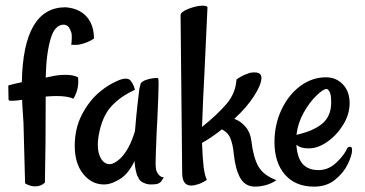

<svg xmlns="http://www.w3.org/2000/svg" viewBox="-20 -661 1312 691"><path d="M70.3 -1 64.5 -218.8Q62.5 -257.8 60.5 -281.2L59.6 -301.8Q27.3 -296.9 14.6 -298.8Q10.7 -298.8 10.7 -304.7L9.8 -350.6Q9.8 -354.5 13.7 -354.5L32.2 -359.4L58.6 -365.2Q63.5 -634.8 215.8 -634.8Q244.1 -632.8 266.6 -621.1Q317.4 -592.8 318.4 -522.5Q296.9 -506.8 262.7 -500Q250 -499 236.3 -500Q238.3 -509.8 238.3 -526.4Q238.3 -538.1 237.3 -542Q232.4 -556.6 227.5 -563.5Q220.7 -571.3 210 -572.3Q177.7 -572.3 163.1 -524.4Q146.5 -470.7 144.5 -381.8L168.9 -386.7Q175.8 -388.7 193.4 -390.6Q202.1 -391.6 217.8 -391.6Q244.1 -391.6 260.7 -382.8Q261.7 -377.9 261.7 -367.2Q261.7 -346.7 254.9 -328.1Q249 -312.5 244.1 -305.7Q224.6 -315.4 182.6 -315.4Q169.9 -315.4 144.5 -313.5Q144.5 -127 141.6 -3.9Q127.9 9.8 106.4 9.8Q88.9 9.8 70.3 -1Z M249 -135.7Q249 -197.3 273.4 -245.6Q297.9 -293.9 333 -325.2Q357.4 -346.7 381.8 -359.9Q406.2 -373 418.9 -376Q424.8 -377.9 433.6 -377.9Q445.3 -377.9 451.2 -369.1L456.1 -362.3Q461.9 -352.5 465.8 -337.9Q412.1 -313.5 379.4 -276.9Q346.7 -240.2 335 -172.9Q332 -155.3 332 -139.6Q332 -109.4 343.8 -89.8Q355.5 -70.3 375 -70.3Q390.6 -70.3 412.1 -89.8Q445.3 -121.1 465.8 -189.5Q470.7 -249 474.6 -282.2L480.5 -333Q481.4 -342.8 483.4 -349.1Q485.4 -355.5 486.3 -360.4Q491.2 -368.2 504.4 -373Q517.6 -377.9 531.2 -379.4Q544.9 -380.9 548.8 -379.9Q550.8 -377.9 550.8 -357.4Q550.8 -331.1 545.9 -223.6L543.9 -188.5Q540 -92.8 540 -75.2Q540 -57.6 542 -49.8Q543 -43 547.9 -37.1Q555.7 -23.4 569.3 -22.5Q560.5 -6.8 555.7 -3.9L548.8 0Q540 2.9 522.5 2.9Q504.9 2.9 488.3 -7.8Q481.4 -12.7 477.5 -22.5Q467.8 -37.1 463.9 -81.1Q439.5 -28.3 399.4 -9.8Q376 2.9 354.5 2.9Q309.6 2.9 279.3 -35.2Q249 -73.2 249 -135.7Z M821.3 -107.4Q818.4 -139.6 809.6 -162.1Q800.8 -184.6 778.3 -195.3Q743.2 -167 707 -146.5Q709 -92.8 712.9 -59.6Q717.8 -25.4 724.6 -13.7Q716.8 -7.8 699.2 0L686.5 3.9Q677.7 6.8 668 6.8Q636.7 6.8 635.7 -36.1L629.9 -606.4Q629.9 -618.2 658.7 -629.4Q687.5 -640.6 710 -640.6Q728.5 -640.6 726.6 -631.8L720.7 -504.9L715.8 -399.4L710.9 -301.8L709 -251L707 -204.1Q761.7 -248 794.9 -286.6Q828.1 -325.2 831.1 -375Q849.6 -388.7 873 -396.5Q881.8 -400.4 892.6 -400.4H896.5Q914.1 -400.4 918.9 -390.6Q920.9 -384.8 920.9 -380.9Q920.9 -356.4 894 -314.9Q867.2 -273.4 823.2 -233.4Q846.7 -224.6 863.8 -204.6Q880.9 -184.6 884.8 -153.3Q891.6 -94.7 909.7 -62.5Q927.7 -30.3 974.6 -12.7Q958 0 930.7 6.8Q913.1 10.7 898.4 10.7Q862.3 10.7 844.7 -20.5Q827.1 -51.8 821.3 -107.4Z M967.8 -149.4Q967.8 -212.9 993.2 -266.6Q1018.6 -320.3 1061 -351.6Q1103.5 -382.8 1153.3 -382.8Q1189.5 -382.8 1213.9 -357.4Q1238.3 -332 1238.3 -289.1Q1238.3 -250 1215.3 -212.4Q1192.4 -174.8 1158.2 -150.9Q1124 -127 1091.8 -127Q1076.2 -127 1065.9 -129.9Q1055.7 -132.8 1046.9 -139.6V-136.7Q1050.8 -89.8 1070.8 -69.3Q1090.8 -48.8 1126 -48.8Q1162.1 -48.8 1190.4 -75.7Q1218.8 -102.5 1229.5 -127Q1232.4 -132.8 1240.2 -132.8Q1247.1 -132.8 1247.1 -121.1Q1247.1 -102.5 1231.9 -70.8Q1216.8 -39.1 1186 -14.2Q1155.3 10.7 1110.4 10.7Q1043 10.7 1005.4 -32.7Q967.8 -76.2 967.8 -149.4ZM1171.9 -292Q1171.9 -321.3 1166 -331.1Q1160.2 -340.8 1155.3 -340.8Q1143.6 -340.8 1118.7 -316.9Q1093.8 -293 1072.8 -255.4Q1051.8 -217.8 1046.9 -175.8Q1108.4 -189.5 1140.1 -216.3Q1171.9 -243.2 1171.9 -292Z"/></svg>

Font: BKP Parklife Text
Style: Regular
Weight: 400
Designer: Font Diner, Inc.; LA MECHKY PLUS GmbH
Foundry: Font Diner, Inc.; LA MECHKY PLUS GmbH
Version: Version 1.007